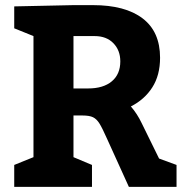

<svg xmlns="http://www.w3.org/2000/svg" viewBox="-20 -725 715 745"><path d="M35.2 -85 109.9 -115.2V-585L35.2 -615.2V-700.2L265.1 -705.1H340.8Q465.8 -705.1 533.4 -653.6Q601.1 -602.1 601.1 -501Q601.1 -433.1 571 -386Q541 -338.9 487.8 -312Q512.7 -283.2 529.8 -247.1L597.2 -109.9L665 -85V0H480L396 -185.1Q377 -228 366 -245.6Q355 -263.2 341.1 -270Q327.1 -276.9 299.8 -276.9H265.1V-115.2L336.9 -85V0H35.2ZM446.8 -486.8Q446.8 -529.8 419.9 -557.4Q393.1 -585 347.2 -585H265.1V-381.8H321.8Q380.9 -381.8 413.8 -409.4Q446.8 -437 446.8 -486.8Z"/></svg>

Font: Kadwa
Style: Regular
Weight: 400
Designer: Sol Matas
Foundry: Sol Matas
Version: Version 1.000;PS 001.000;hotconv 1.0.70;makeotf.lib2.5.58329